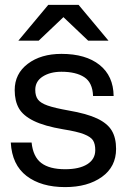

<svg xmlns="http://www.w3.org/2000/svg" viewBox="-20 -752 518 784"><path d="M24 -170H109Q115 -112 148.5 -86.5Q182 -61 246 -61Q304 -61 336.5 -81.5Q369 -102 369 -139Q369 -164 360 -178.5Q351 -193 323 -204Q295 -215 238 -224Q161 -237 117.5 -258.5Q74 -280 57 -310Q40 -340 40 -384Q40 -451 93.5 -491.5Q147 -532 231 -532Q330 -532 386.5 -487Q443 -442 444 -360H360Q358 -415 324 -437Q290 -459 231 -459Q185 -459 154.5 -439.5Q124 -420 124 -385Q124 -360 135 -345.5Q146 -331 174.5 -321Q203 -311 259 -301Q335 -288 377 -268Q419 -248 436.5 -218.5Q454 -189 454 -144Q454 -71 396 -29.5Q338 12 246 12Q148 12 88.5 -33.5Q29 -79 24 -170ZM423 -586H340L239 -682L138 -586H55L177 -732H301Z"/></svg>

Font: Aspekta 400
Style: Regular
Weight: 400
Designer: Ivo Dolenc
Version: Version 2.000